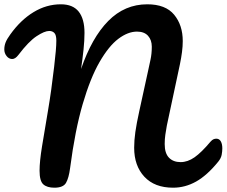

<svg xmlns="http://www.w3.org/2000/svg" viewBox="-21 -868 1054 893"><path d="M232 5Q198 5 180.5 -10.5Q163 -26 163 -74Q163 -117 174.5 -187.5Q186 -258 202 -352Q218 -446 231 -559Q236 -601 238.5 -630.5Q241 -660 241 -679Q241 -705 232 -714.5Q223 -724 208 -724Q186 -724 149 -699.5Q112 -675 65 -613Q50 -593 35 -593.5Q20 -594 9.5 -607.5Q-1 -621 -1 -638Q-1 -655 5 -670.5Q11 -686 27 -708Q75 -775 135 -811.5Q195 -848 262 -848Q318 -848 345 -814Q372 -780 372 -715Q372 -680 367.5 -637Q363 -594 356 -547Q406 -693 482.5 -770.5Q559 -848 664 -848Q749 -848 789 -799.5Q829 -751 829 -677Q829 -653 825.5 -626Q822 -599 816 -570L755 -284Q751 -262 748 -241.5Q745 -221 745 -198Q745 -155 765 -134.5Q785 -114 819 -114Q852 -114 884 -136.5Q916 -159 958 -209Q966 -218 972.5 -220.5Q979 -223 985 -223Q999 -223 1006 -210.5Q1013 -198 1013 -178Q1013 -164 1010 -148Q1007 -132 994 -116Q942 -52 891 -23.5Q840 5 784 5Q698 5 650.5 -46Q603 -97 603 -181Q603 -215 608.5 -254Q614 -293 627 -352L667 -535Q673 -563 679 -590.5Q685 -618 685 -651Q685 -682 667.5 -701.5Q650 -721 616 -721Q574 -721 529.5 -687.5Q485 -654 442 -579.5Q399 -505 363.5 -383.5Q328 -262 305 -86Q299 -40 286 -17.5Q273 5 232 5Z"/></svg>

Font: Pacifico
Style: Regular
Weight: 400
Designer: Vernon Adams
Foundry: Vernon Adams
Version: Version 3.010; ttfautohint (v1.8.4.7-5d5b)